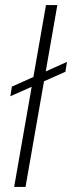

<svg xmlns="http://www.w3.org/2000/svg" viewBox="-20 -740 285 760"><path d="M21 -359 27 -397 245 -495 239 -456ZM36 0 162 -720H207L81 0Z"/></svg>

Font: DM Sans 10pt ExtraLight
Style: Italic
Weight: 250
Italic angle: -10°
Version: Version 4.004;gftools[0.9.30]